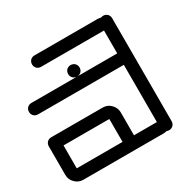

<svg xmlns="http://www.w3.org/2000/svg" viewBox="-767 -767 908 908"><g transform="rotate(-30 -312.5 -312.5)"><path d="M-562.5 0Q-588.9 0 -606.4 -18.6Q-625 -36.1 -625 -62.5Q-625 -114.3 -625 -218.8Q-625 -231.4 -616.2 -241.2Q-606.4 -250 -593.8 -250Q-581.1 -250 -571.3 -241.2Q-562.5 -231.4 -562.5 -218.8Q-562.5 -167 -562.5 -62.5Q-453.1 -62.5 -125 -62.5Q-125 -132.8 -125 -343.8Q-125 -356.4 -116.2 -366.2Q-106.4 -375 -93.8 -375Q-81.1 -375 -71.3 -366.2Q-62.5 -356.4 -62.5 -343.8Q-62.5 -250 -62.5 -62.5Q-62.5 -36.1 -81.1 -18.6Q-98.6 0 -125 0Q-270.5 0 -562.5 0Z M-93.8 -312.5Q-106.4 -312.5 -116.2 -321.3Q-125 -331.1 -125 -343.8Q-125 -354.5 -125 -375Q-242.2 -375 -593.8 -375Q-606.4 -375 -616.2 -383.8Q-625 -393.6 -625 -406.2Q-625 -418.9 -616.2 -428.7Q-606.4 -437.5 -593.8 -437.5Q-437.5 -437.5 -125 -437.5Q-98.6 -437.5 -81.1 -418.9Q-62.5 -400.4 -62.5 -375Q-62.5 -364.3 -62.5 -343.8Q-62.5 -331.1 -71.3 -321.3Q-81.1 -312.5 -93.8 -312.5Z M-250 0Q-276.4 0 -293.9 -18.6Q-312.5 -36.1 -312.5 -62.5Q-312.5 -104.5 -312.5 -187.5Q-382.8 -187.5 -593.8 -187.5Q-606.4 -187.5 -616.2 -196.3Q-625 -206.1 -625 -218.8Q-625 -231.4 -616.2 -241.2Q-606.4 -250 -593.8 -250Q-500 -250 -312.5 -250Q-286.1 -250 -268.6 -231.4Q-250 -212.9 -250 -187.5Q-250 -145.5 -250 -62.5Q-218.8 -62.5 -125 -62.5Q-125 -132.8 -125 -343.8Q-125 -356.4 -116.2 -366.2Q-106.4 -375 -93.8 -375Q-81.1 -375 -71.3 -366.2Q-62.5 -356.4 -62.5 -343.8Q-62.5 -250 -62.5 -62.5Q-62.5 -36.1 -81.1 -18.6Q-98.6 0 -125 0Q-167 0 -250 0Z M-93.8 0Q-106.4 0 -116.2 -8.8Q-125 -18.6 -125 -31.2Q-125 -135.7 -125 -343.8Q-125 -356.4 -116.2 -366.2Q-106.4 -375 -93.8 -375Q-81.1 -375 -71.3 -366.2Q-62.5 -356.4 -62.5 -343.8Q-62.5 -239.3 -62.5 -31.2Q-62.5 -18.6 -71.3 -8.8Q-81.1 0 -93.8 0Z M-93.8 -312.5Q-106.4 -312.5 -116.2 -321.3Q-125 -331.1 -125 -343.8Q-125 -417 -125 -562.5Q-210.9 -562.5 -468.8 -562.5Q-481.4 -562.5 -491.2 -571.3Q-500 -581.1 -500 -593.8Q-500 -606.4 -491.2 -616.2Q-481.4 -625 -468.8 -625Q-354.5 -625 -125 -625Q-98.6 -625 -81.1 -606.4Q-62.5 -587.9 -62.5 -562.5Q-62.5 -489.3 -62.5 -343.8Q-62.5 -331.1 -71.3 -321.3Q-81.1 -312.5 -93.8 -312.5Z M-343.8 -437.5Q-356.4 -437.5 -366.2 -446.3Q-375 -456.1 -375 -468.8Q-375 -481.4 -366.2 -491.2Q-356.4 -500 -343.8 -500Q-331.1 -500 -321.3 -491.2Q-312.5 -481.4 -312.5 -468.8Q-312.5 -456.1 -321.3 -446.3Q-331.1 -437.5 -343.8 -437.5ZM-93.8 -312.5Q-106.4 -312.5 -116.2 -321.3Q-125 -331.1 -125 -343.8Q-125 -426.8 -125 -593.8Q-125 -606.4 -116.2 -616.2Q-106.4 -625 -93.8 -625Q-81.1 -625 -71.3 -616.2Q-62.5 -606.4 -62.5 -593.8Q-62.5 -510.7 -62.5 -343.8Q-62.5 -331.1 -71.3 -321.3Q-81.1 -312.5 -93.8 -312.5Z M-562.5 0Q-588.9 0 -606.4 -18.6Q-625 -36.1 -625 -62.5Q-625 -114.3 -625 -218.8Q-625 -231.4 -616.2 -241.2Q-606.4 -250 -593.8 -250Q-581.1 -250 -571.3 -241.2Q-562.5 -231.4 -562.5 -218.8Q-562.5 -167 -562.5 -62.5Q-453.1 -62.5 -125 -62.5Q-125 -132.8 -125 -343.8Q-125 -356.4 -116.2 -366.2Q-106.4 -375 -93.8 -375Q-81.1 -375 -71.3 -366.2Q-62.5 -356.4 -62.5 -343.8Q-62.5 -250 -62.5 -62.5Q-62.5 -36.1 -81.1 -18.6Q-98.6 0 -125 0Q-270.5 0 -562.5 0Z"/></g></svg>

Font: conwrite
Style: Regular
Weight: 400
Designer: Willllllliam
Version: 1.0